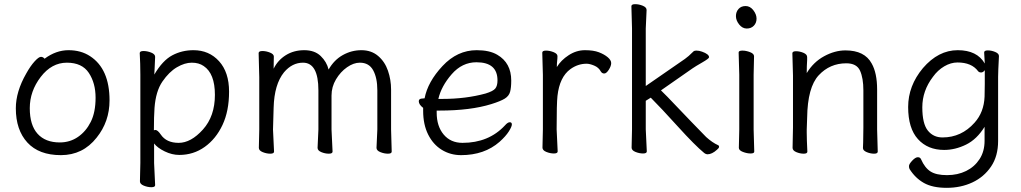

<svg xmlns="http://www.w3.org/2000/svg" viewBox="-20 -727 4904 922"><path d="M267 -43Q316 -43 354.5 -69.5Q393 -96 416 -142Q439 -188 439 -258Q439 -328 406.5 -377Q374 -426 301 -426Q228 -426 175.5 -357.5Q123 -289 123 -207.5Q123 -126 160.5 -84.5Q198 -43 267 -43ZM194 -445Q249 -486 309 -486Q369 -486 413 -457Q506 -396 506 -245Q506 -143 444 -66Q378 18 272.5 18Q167 18 111.5 -42.5Q56 -103 56 -207Q56 -287 106 -374Q126 -410 146 -432Q166 -454 176.5 -454Q187 -454 194 -445Z M719 -101Q723 -103 726 -103Q737 -103 752 -81Q779 -41 838 -41Q897 -41 954.5 -105Q1012 -169 1012 -271.5Q1012 -374 958 -410Q935 -426 901 -426Q867 -426 829.5 -404Q792 -382 760 -335.5Q728 -289 722 -209Q719 -167 719 -101ZM652 144 654 55V-368Q654 -421 651 -472Q651 -482 669 -482Q687 -482 706 -474.5Q725 -467 725 -454Q725 -448 724 -432Q723 -416 722.5 -398.5Q722 -381 721 -369Q761 -437 807.5 -461.5Q854 -486 909 -486Q984 -486 1032 -433Q1080 -380 1080 -287Q1080 -194 1048.5 -127Q1017 -60 963 -21.5Q909 17 841 17Q806 17 771 0Q736 -17 720 -38V56L725 162Q725 172 707 172Q689 172 670.5 164.5Q652 157 652 144Z M1788 -17 1792 -105V-293Q1792 -353 1772 -389.5Q1752 -426 1708 -426Q1678 -426 1646.5 -404Q1615 -382 1593.5 -346Q1572 -310 1572 -268V-105L1577 1Q1577 11 1559 11Q1541 11 1523 3.5Q1505 -4 1505 -17L1509 -105V-293Q1509 -426 1435 -426Q1383 -426 1344 -380Q1297 -322 1294 -210Q1292 -156 1291 -105L1296 1Q1296 11 1278 11Q1260 11 1241.5 3.5Q1223 -4 1223 -17L1225 -105V-356L1222 -472Q1222 -482 1240 -482Q1258 -482 1276.5 -474.5Q1295 -467 1295 -455.5Q1295 -444 1294.5 -430.5Q1294 -417 1294 -397Q1314 -438 1352.5 -462Q1391 -486 1441 -486Q1491 -486 1520 -458Q1549 -430 1558 -393Q1584 -439 1626 -462.5Q1668 -486 1715.5 -486Q1763 -486 1795.5 -458.5Q1828 -431 1843 -387.5Q1858 -344 1858 -297V-105L1861 1Q1861 11 1843 11Q1825 11 1806.5 3.5Q1788 -4 1788 -17Z M2105 -252Q2217 -252 2312 -278Q2348 -289 2358.5 -302Q2369 -315 2369 -341Q2369 -428 2268 -428Q2199 -428 2149 -370.5Q2099 -313 2085 -252ZM2010 -254 2019 -255Q2034 -334 2105 -410Q2176 -486 2269 -486Q2331 -486 2368 -464Q2435 -425 2435 -340Q2435 -306 2429.5 -286Q2424 -266 2404 -253.5Q2384 -241 2339 -227Q2239 -196 2090 -196H2077V-186Q2077 -121 2110.5 -81Q2144 -41 2201 -41Q2327 -41 2405 -125Q2418 -140 2428 -140Q2438 -140 2438 -129.5Q2438 -119 2423.5 -96Q2409 -73 2379 -46Q2306 18 2194 18Q2143 18 2101.5 -7.5Q2060 -33 2036 -81Q2012 -129 2012 -195V-209Q1991 -225 1991 -241Q1991 -254 2010 -254Z M2585 -18 2587 -106V-367L2584 -474Q2584 -484 2602 -484Q2620 -484 2638.5 -476.5Q2657 -469 2657 -457.5Q2657 -446 2655.5 -434Q2654 -422 2654 -405Q2674 -438 2711 -462Q2748 -486 2789 -486Q2830 -486 2856 -476Q2882 -466 2898.5 -452Q2915 -438 2915 -424Q2915 -410 2903.5 -392Q2892 -374 2881.5 -374Q2871 -374 2865 -384Q2855 -403 2833.5 -412Q2812 -421 2797 -421Q2755 -421 2719 -395Q2667 -357 2657 -266Q2653 -230 2653 -106L2658 0Q2658 10 2640 10Q2622 10 2603.5 2.5Q2585 -5 2585 -18Z M3013 -18 3015 -106V-590L3012 -697Q3012 -707 3030 -707Q3048 -707 3066.5 -699.5Q3085 -692 3085 -679L3081 -590V-314L3269 -444Q3285 -455 3309 -479Q3313 -484 3325 -484Q3337 -484 3351 -479Q3385 -467 3385 -452Q3385 -446 3352 -427Q3319 -408 3306 -399L3154 -293Q3183 -265 3221.5 -224Q3260 -183 3300 -142Q3340 -101 3371 -69Q3401 -42 3428 -30Q3433 -28 3433 -22Q3433 -16 3423 -8Q3399 14 3377 14Q3370 14 3362 8Q3317 -29 3235.5 -119Q3154 -209 3105 -258L3081 -243V-106L3086 0Q3086 10 3068 10Q3050 10 3031.5 2.5Q3013 -5 3013 -18Z M3528 -17 3530 -105V-368L3527 -475Q3527 -484 3545 -484Q3563 -484 3582 -476.5Q3601 -469 3601 -457L3599 -368V-105L3602 1Q3602 10 3584.5 10Q3567 10 3547.5 2.5Q3528 -5 3528 -17ZM3560.5 -698Q3582 -698 3597.5 -678Q3613 -658 3613 -637.5Q3613 -617 3600 -603.5Q3587 -590 3566 -590Q3545 -590 3529.5 -609.5Q3514 -629 3514 -649.5Q3514 -670 3526.5 -684Q3539 -698 3560.5 -698Z M4192 -105 4195 1Q4195 11 4177.5 11Q4160 11 4142 3.5Q4124 -4 4124 -16V-17Q4125 -25 4125 -44L4126 -115V-293Q4126 -352 4110 -387.5Q4094 -423 4044 -423Q3965 -423 3911.5 -365.5Q3858 -308 3856 -162Q3855 -129 3854 -105V-89Q3854 -59 3857 1Q3857 11 3839.5 11Q3822 11 3804 3.5Q3786 -4 3786 -17L3788 -115V-364L3785 -471Q3785 -481 3802.5 -481Q3820 -481 3838 -473.5Q3856 -466 3856 -453V-439Q3854 -411 3854 -376Q3886 -429 3937.5 -457Q3989 -485 4040 -485Q4132 -485 4166 -422Q4192 -376 4192 -297Z M4709 -390Q4701 -379 4691.5 -379Q4682 -379 4677 -385Q4646 -427 4578 -427Q4546 -427 4514.5 -408.5Q4483 -390 4460 -358Q4409 -291 4409 -212Q4409 -133 4435.5 -100Q4462 -67 4506 -67Q4597 -67 4660 -138Q4705 -188 4708 -263Q4709 -290 4709 -324ZM4777 -457Q4773 -381 4773 -358V-50Q4773 23 4739 73Q4705 123 4649.5 149Q4594 175 4526 175Q4458 175 4416.5 151.5Q4375 128 4348 85Q4345 80 4345 70.5Q4345 61 4360.5 44.5Q4376 28 4387.5 28Q4399 28 4403 38Q4421 79 4448.5 96.5Q4476 114 4527.5 114Q4579 114 4619.5 94Q4660 74 4684 37Q4708 0 4708 -51V-118Q4671 -58 4619 -32.5Q4567 -7 4514 -7Q4435 -7 4388 -59Q4341 -111 4341 -213Q4341 -315 4412 -400Q4486 -486 4579 -486Q4672 -486 4709 -422L4706 -475Q4706 -485 4723.5 -485Q4741 -485 4759 -477.5Q4777 -470 4777 -458Z"/></svg>

Font: ToneOZ-Pinyin-WenKai-Regular
Style: Regular
Weight: 400
Designer: Fontworks Inc.
Foundry: ToneOZ
Version: Version 0.240331